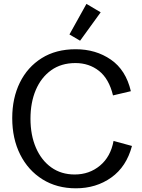

<svg xmlns="http://www.w3.org/2000/svg" viewBox="-20 -972 743 1003"><path d="M376.5 11.7Q276.9 11.7 201.9 -35.2Q127 -82 85.4 -164.8Q43.9 -247.6 43.9 -355Q43.9 -459.5 83.7 -540.5Q123.5 -621.6 197.8 -668.2Q272 -714.8 375.5 -714.8Q480.5 -714.8 559.1 -660.6Q637.7 -606.4 663.6 -495.6L570.3 -473.6Q549.3 -560.5 497.3 -601.6Q445.3 -642.6 374 -642.6Q299.8 -642.6 247.3 -605Q194.8 -567.4 167 -502Q139.2 -436.5 139.2 -352.1Q139.2 -266.1 167.7 -200.2Q196.3 -134.3 248 -97.4Q299.8 -60.5 370.1 -60.5Q446.8 -60.5 502.4 -106.9Q558.1 -153.3 573.2 -235.8L669.4 -209.5Q640.6 -101.1 561.5 -44.7Q482.4 11.7 376.5 11.7ZM398.4 -759.3 342.8 -792 431.6 -951.7 505.9 -907.7Z"/></svg>

Font: Schibsted Grotesk
Style: Regular
Weight: 400
Designer: Bakken & Baeck AS, Henrik Kongsvoll
Foundry: Schibsted ASA
Version: Version 1.100; ttfautohint (v1.8.4.7-5d5b);gftools[0.9.25]